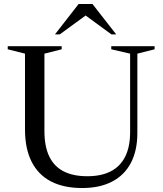

<svg xmlns="http://www.w3.org/2000/svg" viewBox="-20 -938 820 968"><path d="M636 -272V-667.5L541 -689.5V-705H759.5V-689.5L672.5 -667.5V-267.5Q672.5 -179 640 -117Q607.5 -55 545.2 -22.5Q483 10 394 10Q301.5 10 237.2 -23.2Q173 -56.5 139.5 -122.5Q106 -188.5 106 -286V-667.5L19 -689.5V-705H291V-689.5L204 -667.5V-277Q204 -200.5 228 -150Q252 -99.5 300 -74.5Q348 -49.5 420.5 -49.5Q490.5 -49.5 538.5 -74.2Q586.5 -99 611.2 -148.5Q636 -198 636 -272ZM395 -872H428.5L281 -764.5H257L376.5 -918H446L566 -764.5H542Z"/></svg>

Font: Newsreader 60pt
Style: Regular
Weight: 400
Designer: Hugues Gentile
Foundry: Production Type
Version: Version 1.003